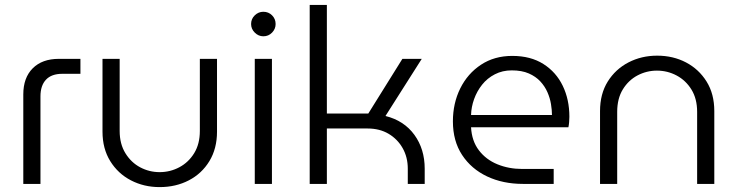

<svg xmlns="http://www.w3.org/2000/svg" viewBox="-20 -750 3010 783"><path d="M75 0V-365Q75 -433 113.5 -471.5Q152 -510 220 -510H308V-449H234Q190 -449 167.5 -425Q145 -401 145 -357V0Z M631 13Q567 13 514 -14.5Q461 -42 429.5 -93Q398 -144 398 -213V-510H468V-216Q468 -163 491.5 -125Q515 -87 552 -67.5Q589 -48 631 -48Q674 -48 711.5 -68Q749 -88 772 -125.5Q795 -163 795 -216V-510H865V-213Q865 -144 834 -93Q803 -42 750 -14.5Q697 13 631 13Z M1019 0V-510H1089V0ZM1054 -602Q1034 -602 1019 -617Q1004 -632 1004 -652Q1004 -673 1019 -687.5Q1034 -702 1054 -702Q1075 -702 1089.5 -687.5Q1104 -673 1104 -652Q1104 -632 1089.5 -617Q1075 -602 1054 -602Z M1243 0V-730H1313V-287H1482L1621 -510H1700L1552 -277Q1628 -258 1670 -200Q1712 -142 1712 -62V0H1643V-62Q1643 -109 1622 -146Q1601 -183 1564.5 -204.5Q1528 -226 1479 -226H1313V0Z M2113 0Q2031 0 1966.5 -30.5Q1902 -61 1864.5 -118Q1827 -175 1827 -255Q1827 -329 1857 -389.5Q1887 -450 1941.5 -486Q1996 -522 2069 -522Q2144 -522 2196 -489Q2248 -456 2275 -400Q2302 -344 2302 -274Q2302 -264 2301 -252Q2300 -240 2298 -231H1901Q1904 -175 1933 -137Q1962 -99 2008.5 -80Q2055 -61 2109 -61H2238V0ZM1901 -281H2231Q2231 -301 2227 -325.5Q2223 -350 2212.5 -374Q2202 -398 2183.5 -418Q2165 -438 2136.5 -450.5Q2108 -463 2067 -463Q2029 -463 1998 -447Q1967 -431 1946 -404.5Q1925 -378 1913.5 -346Q1902 -314 1901 -281Z M2427 0V-297Q2427 -367 2458.5 -417.5Q2490 -468 2543 -495.5Q2596 -523 2660 -523Q2725 -523 2777.5 -495.5Q2830 -468 2861.5 -417.5Q2893 -367 2893 -297V0H2823V-294Q2823 -347 2800 -384.5Q2777 -422 2739.5 -442Q2702 -462 2659 -462Q2617 -462 2580 -442.5Q2543 -423 2520 -385.5Q2497 -348 2497 -294V0Z"/></svg>

Font: MuseoModerno Thin Light
Style: Regular
Weight: 300
Version: Version 1.003